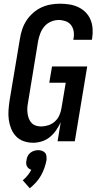

<svg xmlns="http://www.w3.org/2000/svg" viewBox="-20 -763 540 1037"><path d="M159 8Q132 8 108 -0.5Q84 -9 67 -26.5Q50 -44 40.5 -67.5Q31 -91 27.5 -116.5Q24 -142 26 -168.5Q28 -195 32 -222L88 -556Q92 -581 100.5 -606Q109 -631 123.5 -653Q138 -675 159 -693.5Q180 -712 204 -723Q228 -734 253.5 -738.5Q279 -743 304 -743Q330 -743 355 -739Q380 -735 402.5 -724.5Q425 -714 442 -697Q459 -680 468.5 -657.5Q478 -635 480 -609.5Q482 -584 478 -558L476 -548H376L377 -554Q381 -574 378 -593Q375 -612 364 -627Q353 -642 334.5 -648.5Q316 -655 297 -655Q276 -655 255 -646Q234 -637 220 -620.5Q206 -604 198 -583.5Q190 -563 186 -542L131 -207Q128 -192 127.5 -177.5Q127 -163 129 -149Q131 -135 136 -122Q141 -109 150.5 -99Q160 -89 173.5 -84.5Q187 -80 202 -80Q221 -80 241 -86.5Q261 -93 276.5 -107Q292 -121 300.5 -140Q309 -159 312 -179L335 -316H246L261 -404H451L384 0H291L308 -103Q298 -81 283.5 -60Q269 -39 249.5 -23Q230 -7 206 0.5Q182 8 159 8ZM141 254 103 211Q117 199 129 184.5Q141 170 149 154Q142 152 135.5 147Q129 142 125.5 135Q122 128 121.5 119.5Q121 111 123 103Q124 92 129 81Q134 70 143.5 62.5Q153 55 164 51.5Q175 48 186 48Q197 48 207 51.5Q217 55 223.5 62.5Q230 70 231 81Q232 92 231 103Q227 124 219.5 145Q212 166 201 185.5Q190 205 174.5 222Q159 239 141 254Z"/></svg>

Font: Iosevka Semibold
Style: Italic
Weight: 600
Italic angle: -9°
Monospace: yes
Designer: Belleve Invis
Foundry: Belleve Invis
Version: Version 32.5.0; ttfautohint (v1.8.4)